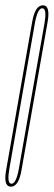

<svg xmlns="http://www.w3.org/2000/svg" viewBox="-47 -698 202 722"><path d="M-6 4Q-12 4 -16.5 1Q-32.5 -9 -24 -58Q-13.5 -120 25 -337Q63 -553 74 -615.5Q85 -678 114 -678Q120 -678 124.5 -675.5Q140.5 -665 132 -615Q121 -552 83 -337Q44.5 -120 33.8 -58Q23 4 -6 4ZM-4 -7Q14 -7 24.2 -65Q34.5 -123 72 -337Q109.5 -550 120 -608.5Q129 -660 116 -666Q114 -667 112 -667Q94 -667 83.8 -608.5Q73.5 -550 36 -337Q-1.5 -123 -11.5 -65Q-20.5 -14 -8 -8Q-6 -7 -4 -7Z"/></svg>

Font: Anybody UltraCondensed Thin
Style: Italic
Weight: 100
Width: 1
Italic angle: -10°
Designer: Tyler Finck
Foundry: Etcetera Type Company
Version: Version 1.010; ttfautohint (v1.8.3) -l 8 -r 50 -G 200 -x 14 